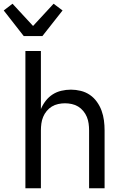

<svg xmlns="http://www.w3.org/2000/svg" viewBox="-48 -1008 668 1028"><path d="M79 -815 -28 -952 19 -988 129 -869 239 -988 287 -952 179 -815ZM88 0V-735H171V-424Q181 -448 197 -468.5Q213 -489 234 -502.5Q255 -516 280.5 -522Q306 -528 332 -528Q358 -528 384.5 -521.5Q411 -515 433 -500Q455 -485 471 -462.5Q487 -440 496 -415Q505 -390 508.5 -363.5Q512 -337 512 -310V0H429V-310Q429 -328 426.5 -346.5Q424 -365 417 -382Q410 -399 398 -413.5Q386 -428 370.5 -437.5Q355 -447 336.5 -451Q318 -455 300 -455Q282 -455 263.5 -451Q245 -447 229.5 -437.5Q214 -428 202 -413.5Q190 -399 183 -382Q176 -365 173.5 -346.5Q171 -328 171 -310V0Z"/></svg>

Font: Iosevka Fixed Extended
Style: Regular
Weight: 400
Width: 7
Monospace: yes
Designer: Belleve Invis
Foundry: Belleve Invis
Version: Version 24.1.1; ttfautohint (v1.8.4)